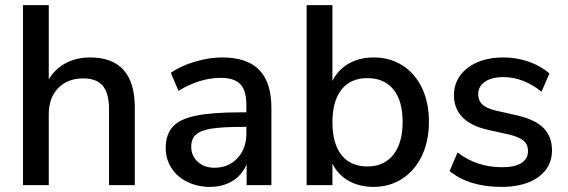

<svg xmlns="http://www.w3.org/2000/svg" viewBox="-20 -725 2224 752"><path d="M508 -303V0H407V-298Q407 -360 382.5 -389Q358 -418 306 -418Q245 -418 208 -380Q171 -342 171 -278V0H70V-705H171V-414Q196 -456 238 -478Q280 -500 333 -500Q508 -500 508 -303Z M1043 -302V0H946V-81Q927 -38 889.5 -15.5Q852 7 802 7Q754 7 714 -12.5Q674 -32 651.5 -67Q629 -102 629 -145Q629 -198 656.5 -228.5Q684 -259 747.5 -272Q811 -285 922 -285H945V-314Q945 -370 921.5 -395Q898 -420 845 -420Q762 -420 679 -369L649 -440Q688 -467 743.5 -483.5Q799 -500 850 -500Q948 -500 995.5 -451Q1043 -402 1043 -302ZM945 -202V-228H927Q849 -228 807 -221Q765 -214 747 -197.5Q729 -181 729 -150Q729 -115 754.5 -91.5Q780 -68 820 -68Q875 -68 910 -105.5Q945 -143 945 -202Z M1660 -248Q1660 -173 1632.5 -115Q1605 -57 1555.5 -25Q1506 7 1443 7Q1388 7 1346 -16.5Q1304 -40 1282 -84V0H1181V-705H1282V-408Q1304 -452 1346 -476Q1388 -500 1443 -500Q1507 -500 1556 -469Q1605 -438 1632.5 -381Q1660 -324 1660 -248ZM1557 -248Q1557 -330 1521 -374.5Q1485 -419 1419 -419Q1353 -419 1317.5 -374Q1282 -329 1282 -246Q1282 -163 1317.5 -118Q1353 -73 1419 -73Q1484 -73 1520.5 -119Q1557 -165 1557 -248Z M1741 -55 1772 -128Q1847 -70 1947 -70Q1996 -70 2022 -86.5Q2048 -103 2048 -133Q2048 -159 2030.5 -174Q2013 -189 1970 -199L1889 -217Q1824 -232 1791 -266Q1758 -300 1758 -352Q1758 -418 1811.5 -459Q1865 -500 1952 -500Q2004 -500 2051 -483.5Q2098 -467 2132 -437L2101 -366Q2029 -423 1952 -423Q1906 -423 1879.5 -405Q1853 -387 1853 -356Q1853 -331 1869.5 -315.5Q1886 -300 1922 -292L2005 -273Q2076 -257 2109 -223.5Q2142 -190 2142 -136Q2142 -70 2088.5 -31.5Q2035 7 1944 7Q1817 7 1741 -55Z"/></svg>

Font: wassup Sans
Style: Medium
Weight: 600
Version: Version 2.001